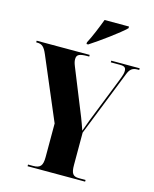

<svg xmlns="http://www.w3.org/2000/svg" viewBox="-134 -1020 889 1109"><g transform="rotate(15 310.0 -465.5)"><path d="M286 -780V-770H296C355 -808 462 -886 497 -921V-931H351C334 -886 308 -821 286 -780ZM140 0H484V-10H444C408 -10 397 -26 397 -77V-270L551 -659C564 -693 579 -704 610 -704H619V-714H449V-704H503C531 -704 540 -697 540 -676C540 -663 536 -649 523 -616L418 -351C410 -330 400 -303 392 -280C382 -310 374 -331 366 -352L255 -627C247 -647 245 -657 245 -669C245 -696 261 -704 312 -704H320V-714H3V-704H9C38 -704 52 -691 69 -651L227 -279V-78C227 -26 213 -10 170 -10H140Z"/></g></svg>

Font: Noto Serif Display ExtraCondensed Black
Style: Regular
Weight: 900
Width: 2
Designer: Monotype Design Team
Foundry: Monotype Imaging Inc.
Version: Version 2.009